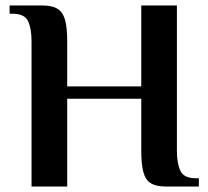

<svg xmlns="http://www.w3.org/2000/svg" viewBox="-20 -680 760 700"><path d="M95 0V-530Q95 -575 82.5 -602.5Q70 -630 25 -630H15V-660H135Q170 -660 189.5 -648Q209 -636 217 -608Q225 -580 225 -530V-365H495V-660H625V-130Q625 -85 637.5 -57.5Q650 -30 695 -30H705V0H585Q550 0 530.5 -11.5Q511 -23 503 -51.5Q495 -80 495 -130V-320H225V0Z"/></svg>

Font: El Messiri
Style: Regular
Weight: 400
Designer: Mohamed Gaber
Foundry: Kief Type Foundry
Version: Version 2.020